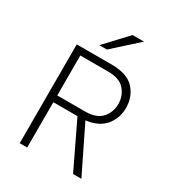

<svg xmlns="http://www.w3.org/2000/svg" viewBox="-214 -1049 1079 1178"><g transform="rotate(30 325.5 -460.5)"><path d="M108 -700H356Q466 -700 515.5 -646Q565 -592 565 -513Q565 -440 521 -387Q477 -334 387 -323L545 0H486L332 -321H161V0H108ZM357 -369Q438 -369 475 -410.5Q512 -452 512 -511Q512 -567 476 -609.5Q440 -652 357 -652H161V-369ZM376 -921H457L284 -765H230Z"/></g></svg>

Font: Overpass ExtraLight
Style: Regular
Weight: 200
Designer: Delve Withrington, Thomas Jockin
Foundry: Delve Fonts
Version: Version 3.000;DELV;Overpass